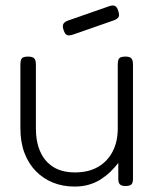

<svg xmlns="http://www.w3.org/2000/svg" viewBox="-20 -674 574 706"><path d="M254 12Q211 12 175 -2.5Q139 -17 112 -44.5Q85 -72 70 -111.5Q55 -151 55 -202V-437Q55 -448 57.5 -454.5Q60 -461 66.5 -463.5Q73 -466 83 -466Q94 -466 100.5 -463Q107 -460 109.5 -453.5Q112 -447 112 -436V-201Q112 -153 128 -116.5Q144 -80 176 -60Q208 -40 256 -40Q305 -40 340 -60Q375 -80 394 -116.5Q413 -153 413 -201V-437Q413 -448 415.5 -454.5Q418 -461 424.5 -463.5Q431 -466 442 -466Q452 -466 458 -463Q464 -460 466.5 -453.5Q469 -447 469 -436V-16Q469 -7 466.5 -1Q464 5 458 7.5Q452 10 441 10Q434 10 429 8.5Q424 7 421 4Q418 1 416.5 -4Q415 -9 415 -16V-75Q402 -58 386 -42.5Q370 -27 350.5 -14.5Q331 -2 307 5Q283 12 254 12ZM249 -547Q234 -542 226.5 -545Q219 -548 214 -563Q209 -577 212.5 -585Q216 -593 229 -598L381 -651Q395 -656 403 -652Q411 -648 415 -633Q420 -619 416 -611.5Q412 -604 398 -599Z"/></svg>

Font: Fredoka Light Light
Style: Regular
Weight: 300
Version: Version 2.001